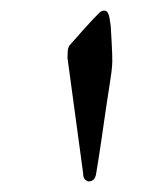

<svg xmlns="http://www.w3.org/2000/svg" viewBox="-20 -568 311 364"><path d="M147.9 -224.1Q145.5 -224.1 141.6 -227.3Q137.7 -230.5 137.7 -238.8L107.9 -458.5Q107.9 -464.8 108.4 -471.2Q108.9 -477.5 111.8 -481.9Q121.6 -493.2 138.2 -511.7Q154.8 -530.3 168 -543.5Q172.4 -547.9 177.7 -547.9Q182.1 -547.9 184.6 -543.5Q187 -538.6 187.7 -533.4Q188.5 -528.3 189.9 -518.6Q190.4 -509.8 191.7 -487.8Q192.9 -465.8 192.9 -451.7Q192.9 -443.8 191.2 -430.4Q189.5 -417 188 -408.7Q185.5 -394 181.4 -365.7Q177.2 -337.4 172.4 -303.5Q167.5 -269.5 162.1 -237.8Q159.7 -224.1 147.9 -224.1Z"/></svg>

Font: David Libre
Style: Regular
Weight: 400
Designer: Ismar David, J. Victor Gaultney, Annie Olsen and Meir Sadan
Foundry: Monotype Imaging Inc. & SIL International
Version: Version 1.100; ttfautohint (v1.8.4.7-5d5b)